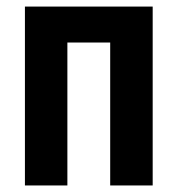

<svg xmlns="http://www.w3.org/2000/svg" viewBox="-20 -567 544 587"><path d="M446.8 -546.9V0H316.9V-437H186V0H56.2V-546.9Z"/></svg>

Font: Open Sans Condensed
Style: Bold
Weight: 700
Width: 3
Designer: Monotype Design Team
Foundry: Monotype Imaging Inc.
Version: Version 3.003; ttfautohint (v1.8.4)